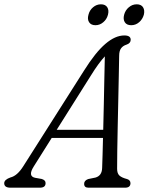

<svg xmlns="http://www.w3.org/2000/svg" viewBox="-52 -871 690 891"><path d="M104 -97.5Q76.5 -53.5 110.5 -46L141.5 -40.5Q160 -35 159.5 -21Q159.5 0 133 0H-3.5Q-32.5 0 -32.5 -21Q-32 -37.5 -3.5 -47.5Q28 -55 56 -99.5L338 -543.5Q391 -628 436.8 -667.2Q482.5 -706.5 525 -706.5Q554.5 -706.5 554.5 -686.5Q554.5 -670.5 535.5 -664Q519 -659 510 -647Q501 -635 501 -612Q500.5 -572 499.2 -517.5Q498 -463 496.8 -402.2Q495.5 -341.5 494.2 -282Q493 -222.5 492.2 -171.8Q491.5 -121 491.5 -87.5Q491.5 -66.5 502 -56.5Q512.5 -46.5 538 -40Q553.5 -35 553.5 -20.5Q553 0 528.5 0H358.5Q338 0 338.5 -18.5Q338.5 -33 357 -40L391 -47Q421 -55.5 422 -91.5Q423 -117.5 424 -153.2Q425 -189 426 -231H188ZM368.5 -518.5 211 -268.5H427Q428.5 -326 429.8 -387Q431 -448 432.2 -505.8Q433.5 -563.5 434.5 -609.5Q421 -595 404.2 -572.2Q387.5 -549.5 368.5 -518.5ZM391 -754Q370.5 -754 361.5 -767.8Q352.5 -781.5 358.5 -802.5Q363.5 -823.5 379.8 -837.2Q396 -851 416.5 -851Q437 -851 445.8 -837.2Q454.5 -823.5 449 -802.5Q443.5 -781.5 427.2 -767.8Q411 -754 391 -754ZM557 -754Q536 -754 527.2 -767.8Q518.5 -781.5 524 -802.5Q529.5 -823.5 545.8 -837.2Q562 -851 582.5 -851Q603 -851 611.8 -837.2Q620.5 -823.5 615.5 -802.5Q609.5 -781.5 593.5 -767.8Q577.5 -754 557 -754Z"/></svg>

Font: Fraunces 72pt S100 Light
Style: Italic
Weight: 300
Italic angle: -16°
Version: Version 1.000; ttfautohint (v1.8.3)